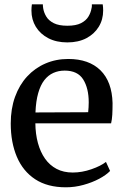

<svg xmlns="http://www.w3.org/2000/svg" viewBox="-20 -826 552 858"><path d="M274.5 11Q192 11 137.2 -25Q82.5 -61 55.2 -125.5Q28 -190 28 -274Q28 -340 47.2 -393.2Q66.5 -446.5 101.2 -484.2Q136 -522 183 -542.2Q230 -562.5 285 -562.5Q377.5 -562.5 429 -511.8Q480.5 -461 483 -365.5Q483 -335.5 481.8 -313.5Q480.5 -291.5 476.5 -275H138Q138.5 -227 149.5 -186.8Q160.5 -146.5 181.2 -117Q202 -87.5 233 -71.2Q264 -55 305 -55Q346.5 -55 388.8 -69.8Q431 -84.5 453.5 -102.5L472 -62Q454 -43.5 423 -27Q392 -10.5 353.2 0.2Q314.5 11 274.5 11ZM138.5 -323.5 374 -324.5Q375 -334 375.8 -346.5Q376.5 -359 376.5 -368.5Q376.5 -431.5 351.8 -471Q327 -510.5 269 -510.5Q241.5 -510.5 218.5 -500.2Q195.5 -490 178.2 -468Q161 -446 150.8 -410.2Q140.5 -374.5 138.5 -323.5ZM281 -636.5Q232 -636.5 196 -655.2Q160 -674 140.2 -706.2Q120.5 -738.5 120.5 -778.5Q120.5 -785.5 121 -793Q121.5 -800.5 122.5 -806.5H171.5Q171.5 -803 171.8 -798.5Q172 -794 173 -789Q176 -770 186.8 -752Q197.5 -734 220.2 -722.5Q243 -711 281 -711Q319.5 -711 342 -722.5Q364.5 -734 375.2 -752Q386 -770 389 -789Q390.5 -794 390.5 -798.5Q390.5 -803 390.5 -806.5H439Q440 -800.5 440.5 -793Q441 -785.5 441 -779Q441 -738.5 421.2 -706.2Q401.5 -674 365.8 -655.2Q330 -636.5 281 -636.5Z"/></svg>

Font: Merriweather 36pt
Style: Regular
Weight: 400
Designer: Eben Sorkin
Foundry: Eben Sorkin
Version: Version 2.100